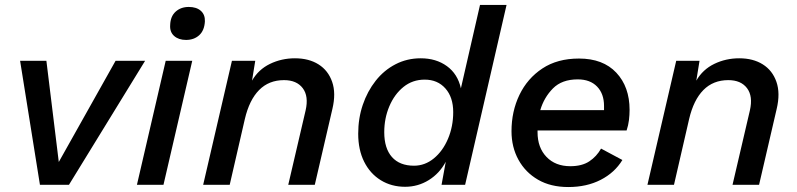

<svg xmlns="http://www.w3.org/2000/svg" viewBox="-20 -745 3211 774"><path d="M446 -500H565L258 0H141L61 -500H167L217 -92Z M730 -584Q700 -584 682 -600Q664 -616 666 -644Q667 -679 688 -698Q709 -717 741 -717Q772 -717 789.5 -701.5Q807 -686 806 -659Q804 -622 783 -603Q762 -584 730 -584ZM755 -500 639 0H532L648 -500Z M799 0 915 -500H1009L996 -420Q1022 -465 1068.5 -487.5Q1115 -510 1169 -510Q1225 -510 1264 -485.5Q1303 -461 1319 -415Q1335 -369 1320 -306L1249 0H1142L1212 -300Q1225 -357 1200.5 -389.5Q1176 -422 1125 -422Q1064 -422 1024.5 -382Q985 -342 967 -265L906 0Z M1613 8Q1558 8 1515 -18.5Q1472 -45 1448 -93Q1424 -141 1424 -206Q1424 -268 1442.5 -322.5Q1461 -377 1494.5 -419.5Q1528 -462 1574.5 -486Q1621 -510 1676 -510Q1738 -510 1781.5 -478.5Q1825 -447 1838 -389L1915 -725H2022L1855 0H1760L1777 -93Q1752 -46 1708.5 -19Q1665 8 1613 8ZM1649 -77Q1693 -77 1729 -106.5Q1765 -136 1786 -185.5Q1807 -235 1807 -293Q1807 -353 1775.5 -388.5Q1744 -424 1692 -424Q1643 -424 1606.5 -394.5Q1570 -365 1549.5 -316.5Q1529 -268 1529 -212Q1529 -147 1560 -112Q1591 -77 1649 -77Z M2271 9Q2200 9 2149 -20.5Q2098 -50 2070 -101Q2042 -152 2042 -216Q2042 -296 2074 -362.5Q2106 -429 2166.5 -469Q2227 -509 2314 -509Q2411 -509 2464.5 -452Q2518 -395 2518 -302Q2518 -282 2515.5 -261Q2513 -240 2506 -219H2147Q2147 -216 2147 -212Q2147 -150 2183 -112.5Q2219 -75 2279 -75Q2326 -75 2355.5 -94.5Q2385 -114 2403 -146L2489 -100Q2458 -49 2401.5 -20Q2345 9 2271 9ZM2309 -425Q2245 -425 2209 -388.5Q2173 -352 2158 -301H2415Q2415 -309 2415 -318Q2415 -367 2387 -396Q2359 -425 2309 -425Z M2590 0 2706 -500H2800L2787 -420Q2813 -465 2859.5 -487.5Q2906 -510 2960 -510Q3016 -510 3055 -485.5Q3094 -461 3110 -415Q3126 -369 3111 -306L3040 0H2933L3003 -300Q3016 -357 2991.5 -389.5Q2967 -422 2916 -422Q2855 -422 2815.5 -382Q2776 -342 2758 -265L2697 0Z"/></svg>

Font: Work Sans Medium
Style: Italic
Weight: 500
Italic angle: -13°
Designer: Wei Huang
Foundry: Wei Huang
Version: Version 2.012; ttfautohint (v1.8.3)